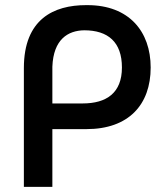

<svg xmlns="http://www.w3.org/2000/svg" viewBox="-20 -503 652 748"><path d="M184 -100V-243C188 -350 245 -384 308 -385C401 -385 455 -339 455 -240C455 -141 395 -100 302 -100ZM315 -483C190 -483 73 -429 73 -238V225H184V0H317C481 0 567 -95 567 -240C567 -381 482 -483 321 -483Z"/></svg>

Font: Mint Spirit
Style: Bold
Weight: 700
Designer: HARENDAL Hirwen
Foundry: Arkandis Digital Foundry.
Version: Version 1.004;FFEdit